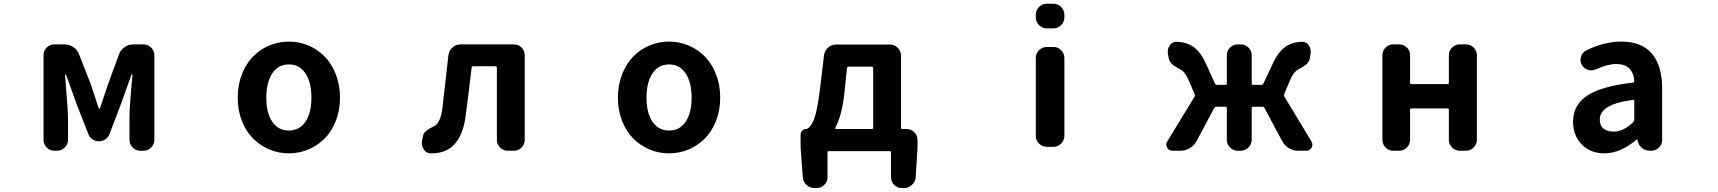

<svg xmlns="http://www.w3.org/2000/svg" viewBox="-20 -793 9040 1010"><path d="M266.6 0Q242.2 0 225.6 -17.1Q209 -34.2 209 -57.6V-502Q209 -526.4 225.6 -543Q242.2 -559.6 266.6 -559.6H318.4Q344.7 -559.6 366.2 -544.9Q387.7 -530.3 396.5 -505.9L458 -348.6Q462.9 -333 477.5 -289.6Q492.2 -246.1 499 -223.6Q500 -220.7 502.4 -220.7Q504.9 -220.7 505.9 -223.6Q541 -327.1 547.9 -348.6L605.5 -505.9Q614.3 -530.3 635.3 -544.9Q656.2 -559.6 682.6 -559.6H734.4Q757.8 -559.6 774.9 -543Q792 -526.4 792 -502V-57.6Q792 -34.2 774.9 -17.1Q757.8 0 734.4 0H718.8Q694.3 0 677.7 -17.1Q661.1 -34.2 661.1 -57.6V-172.9Q661.1 -235.4 676.8 -398.4Q676.8 -401.4 674.3 -401.4Q671.9 -401.4 670.9 -398.4Q662.1 -372.1 643.1 -320.8Q624 -269.5 618.2 -251L556.6 -88.9Q549.8 -71.3 534.7 -60.5Q519.5 -49.8 500.5 -49.8Q481.4 -49.8 465.8 -60.5Q450.2 -71.3 444.3 -88.9L380.9 -251Q373 -274.4 354.5 -325.2Q335.9 -376 328.1 -398.4Q327.1 -401.4 324.7 -401.4Q322.3 -401.4 322.3 -398.4Q337.9 -205.1 337.9 -172.9V-57.6Q337.9 -34.2 320.8 -17.1Q303.7 0 280.3 0Z M1230.5 -279.3Q1230.5 -346.7 1252.9 -403.3Q1275.4 -460 1312.5 -497.1Q1349.6 -534.2 1397.9 -554.2Q1446.3 -574.2 1499.5 -574.2Q1552.7 -574.2 1601.1 -554.2Q1649.4 -534.2 1686.5 -497.1Q1723.6 -460 1746.1 -403.3Q1768.6 -346.7 1768.6 -279.3Q1768.6 -211.9 1746.1 -155.8Q1723.6 -99.6 1686.5 -63Q1649.4 -26.4 1601.1 -6.3Q1552.7 13.7 1499.5 13.7Q1446.3 13.7 1397.9 -6.3Q1349.6 -26.4 1312.5 -63Q1275.4 -99.6 1252.9 -155.8Q1230.5 -211.9 1230.5 -279.3ZM1618.2 -279.3Q1618.2 -359.4 1586.9 -406.7Q1555.7 -454.1 1499.5 -454.1Q1443.4 -454.1 1412.1 -406.7Q1380.9 -359.4 1380.9 -279.3Q1380.9 -199.2 1412.1 -152.8Q1443.4 -106.4 1499.5 -106.4Q1555.7 -106.4 1586.9 -152.8Q1618.2 -199.2 1618.2 -279.3Z M2252 13.7Q2249 13.7 2245.1 13.7Q2221.7 13.7 2209 -7.8Q2199.2 -23.4 2199.2 -41Q2199.2 -47.9 2200.2 -54.7L2205.1 -77.1Q2206.1 -85.9 2210.4 -92.3Q2214.8 -98.6 2222.2 -104.5Q2229.5 -110.4 2234.9 -113.8Q2240.2 -117.2 2251.5 -123Q2262.7 -128.9 2266.6 -130.9Q2296.9 -149.4 2306.6 -218.8Q2314.5 -285.2 2338.9 -502.9Q2341.8 -527.3 2360.4 -543.5Q2378.9 -559.6 2403.3 -559.6H2682.6Q2707 -559.6 2723.6 -543Q2740.2 -526.4 2740.2 -502V-57.6Q2740.2 -34.2 2723.6 -17.1Q2707 0 2682.6 0H2651.4Q2627 0 2610.4 -17.1Q2593.8 -34.2 2593.8 -57.6V-436.5Q2593.8 -444.3 2585.9 -444.3H2468.8Q2461.9 -444.3 2460.9 -436.5Q2440.4 -259.8 2428.7 -178.7Q2416 -84 2371.6 -35.2Q2327.1 13.7 2252 13.7Z M3230.5 -279.3Q3230.5 -346.7 3252.9 -403.3Q3275.4 -460 3312.5 -497.1Q3349.6 -534.2 3397.9 -554.2Q3446.3 -574.2 3499.5 -574.2Q3552.7 -574.2 3601.1 -554.2Q3649.4 -534.2 3686.5 -497.1Q3723.6 -460 3746.1 -403.3Q3768.6 -346.7 3768.6 -279.3Q3768.6 -211.9 3746.1 -155.8Q3723.6 -99.6 3686.5 -63Q3649.4 -26.4 3601.1 -6.3Q3552.7 13.7 3499.5 13.7Q3446.3 13.7 3397.9 -6.3Q3349.6 -26.4 3312.5 -63Q3275.4 -99.6 3252.9 -155.8Q3230.5 -211.9 3230.5 -279.3ZM3618.2 -279.3Q3618.2 -359.4 3586.9 -406.7Q3555.7 -454.1 3499.5 -454.1Q3443.4 -454.1 3412.1 -406.7Q3380.9 -359.4 3380.9 -279.3Q3380.9 -199.2 3412.1 -152.8Q3443.4 -106.4 3499.5 -106.4Q3555.7 -106.4 3586.9 -152.8Q3618.2 -199.2 3618.2 -279.3Z M4444.3 -442.4Q4436.5 -442.4 4435.5 -434.6L4420.9 -295.9Q4409.2 -187.5 4374 -121.1Q4373 -118.2 4374.5 -116.2Q4376 -114.3 4377.9 -114.3H4565.4Q4573.2 -114.3 4573.2 -121.1V-434.6Q4573.2 -442.4 4565.4 -442.4ZM4719.7 -121.1Q4719.7 -114.3 4727.5 -114.3H4749Q4773.4 -114.3 4790 -97.2Q4806.6 -80.1 4806.6 -56.6V-18.6L4796.9 139.6Q4794.9 163.1 4777.3 179.7Q4759.8 196.3 4735.4 196.3H4724.6Q4700.2 196.3 4683.6 179.7Q4667 163.1 4667 138.7V8.8Q4667 2 4659.2 2H4339.8Q4333 2 4333 8.8V138.7Q4333 163.1 4315.9 179.7Q4298.8 196.3 4275.4 196.3H4264.6Q4240.2 196.3 4222.2 179.7Q4204.1 163.1 4203.1 139.6L4191.4 -18.6V-85Q4191.4 -96.7 4200.2 -105.5Q4209 -114.3 4220.7 -114.3Q4224.6 -114.3 4227.5 -116.2Q4250 -129.9 4265.1 -173.8Q4280.3 -217.8 4293.9 -328.1L4314.5 -501Q4317.4 -525.4 4335.4 -542Q4353.5 -558.6 4377.9 -558.6H4662.1Q4685.5 -558.6 4702.6 -541.5Q4719.7 -524.4 4719.7 -501Z M5486.3 -643.6Q5462.9 -643.6 5445.8 -660.6Q5428.7 -677.7 5428.7 -701.2V-715.8Q5428.7 -739.3 5445.8 -756.3Q5462.9 -773.4 5486.3 -773.4H5521.5Q5544.9 -773.4 5562 -756.3Q5579.1 -739.3 5579.1 -715.8V-701.2Q5579.1 -677.7 5562 -660.6Q5544.9 -643.6 5521.5 -643.6ZM5486.3 -20.5Q5462.9 -20.5 5445.8 -37.6Q5428.7 -54.7 5428.7 -78.1V-488.3Q5428.7 -511.7 5445.8 -528.8Q5462.9 -545.9 5486.3 -545.9H5521.5Q5544.9 -545.9 5562 -528.8Q5579.1 -511.7 5579.1 -488.3V-78.1Q5579.1 -54.7 5562 -37.6Q5544.9 -20.5 5521.5 -20.5Z M6735.4 -297.9Q6732.4 -291 6736.3 -285.2L6878.9 -48.8Q6883.8 -41 6883.8 -32.2Q6883.8 -24.4 6879.9 -16.6Q6870.1 0 6851.6 0H6809.6Q6783.2 0 6760.3 -13.7Q6737.3 -27.3 6724.6 -50.8L6631.8 -224.6Q6627.9 -231.4 6621.1 -231.4H6571.3Q6564.5 -231.4 6564.5 -223.6V-57.6Q6564.5 -34.2 6547.4 -17.1Q6530.3 0 6506.8 0H6491.2Q6467.8 0 6450.7 -17.1Q6433.6 -34.2 6433.6 -57.6V-223.6Q6433.6 -231.4 6426.8 -231.4H6377.9Q6371.1 -231.4 6367.2 -224.6L6274.4 -50.8Q6261.7 -27.3 6238.8 -13.7Q6215.8 0 6189.5 0H6147.5Q6128.9 0 6119.1 -16.6Q6115.2 -24.4 6115.2 -32.2Q6115.2 -41 6120.1 -48.8L6263.7 -284.2Q6266.6 -290 6264.6 -296.9L6232.4 -372.1Q6214.8 -413.1 6192.4 -425.8Q6189.5 -427.7 6179.2 -433.6Q6168.9 -439.5 6165 -441.9Q6161.1 -444.3 6152.8 -449.7Q6144.5 -455.1 6141.1 -460Q6137.7 -464.8 6133.8 -471.2Q6129.9 -477.5 6127.9 -485.4L6124 -508.8Q6123 -515.6 6123 -521.5Q6123 -539.1 6133.8 -554.7Q6146.5 -573.2 6168 -573.2Q6168.9 -573.2 6170.9 -573.2Q6223.6 -571.3 6260.7 -544.4Q6297.9 -517.6 6325.2 -455.1L6371.1 -353.5Q6374 -346.7 6381.8 -346.7H6426.8Q6433.6 -346.7 6433.6 -354.5V-502Q6433.6 -526.4 6450.7 -543Q6467.8 -559.6 6491.2 -559.6H6506.8Q6530.3 -559.6 6547.4 -543Q6564.5 -526.4 6564.5 -502V-354.5Q6564.5 -346.7 6571.3 -346.7H6616.2Q6623 -346.7 6626 -353.5L6673.8 -455.1Q6702.1 -517.6 6738.3 -544.4Q6774.4 -571.3 6827.1 -573.2Q6829.1 -573.2 6830.1 -573.2Q6851.6 -573.2 6865.2 -554.7Q6875 -539.1 6875 -520.5Q6875 -514.6 6874 -508.8L6870.1 -485.4Q6869.1 -478.5 6865.2 -471.7Q6861.3 -464.8 6857.9 -460.4Q6854.5 -456.1 6846.2 -450.2Q6837.9 -444.3 6834 -441.9Q6830.1 -439.5 6819.8 -433.6Q6809.6 -427.7 6806.6 -425.8Q6784.2 -413.1 6766.6 -372.1Z M7309.6 0Q7285.2 0 7268.6 -17.1Q7252 -34.2 7252 -57.6V-502Q7252 -526.4 7268.6 -543Q7285.2 -559.6 7309.6 -559.6H7339.8Q7364.3 -559.6 7380.9 -543Q7397.5 -526.4 7397.5 -502V-358.4Q7397.5 -350.6 7405.3 -350.6H7594.7Q7601.6 -350.6 7601.6 -358.4V-502Q7601.6 -526.4 7618.7 -543Q7635.7 -559.6 7659.2 -559.6H7691.4Q7714.8 -559.6 7731.9 -543Q7749 -526.4 7749 -502V-57.6Q7749 -34.2 7731.9 -17.1Q7714.8 0 7691.4 0H7659.2Q7635.7 0 7618.7 -17.1Q7601.6 -34.2 7601.6 -57.6V-215.8Q7601.6 -222.7 7594.7 -222.7H7405.3Q7397.5 -222.7 7397.5 -215.8V-57.6Q7397.5 -34.2 7380.9 -17.1Q7364.3 0 7339.8 0Z M8420.9 13.7Q8346.7 13.7 8300.8 -33.2Q8254.9 -80.1 8254.9 -152.3Q8254.9 -241.2 8330.1 -290.5Q8405.3 -339.8 8570.3 -358.4Q8577.1 -359.4 8577.1 -366.2Q8570.3 -456.1 8482.4 -456.1Q8434.6 -456.1 8377 -428.7Q8364.3 -422.9 8351.6 -422.9Q8342.8 -422.9 8334 -425.8Q8312.5 -431.6 8301.8 -451.2Q8293.9 -464.8 8293.9 -478.5Q8293.9 -486.3 8296.9 -494.1Q8302.7 -516.6 8323.2 -527.3Q8418 -574.2 8508.8 -574.2Q8615.2 -574.2 8669.4 -511.2Q8723.6 -448.2 8723.6 -327.1V-57.6Q8723.6 -34.2 8707 -17.1Q8690.4 0 8666 0H8658.2Q8634.8 0 8616.7 -15.1Q8598.6 -30.3 8594.7 -53.7L8593.8 -58.6Q8592.8 -59.6 8591.3 -59.6Q8589.8 -59.6 8588.9 -58.6Q8502.9 13.7 8420.9 13.7ZM8468.8 -100.6Q8520.5 -100.6 8572.3 -151.4Q8577.1 -156.2 8577.1 -163.1V-261.7Q8577.1 -268.6 8571.3 -268.6Q8570.3 -268.6 8569.3 -267.6Q8476.6 -254.9 8436 -229Q8395.5 -203.1 8395.5 -164.1Q8395.5 -131.8 8415.5 -116.2Q8435.5 -100.6 8468.8 -100.6Z"/></svg>

Font: Gen Jyuu Gothic Monospace Bold
Style: Bold
Weight: 700
Designer: [Source Han Sans]
Ryoko NISHIZUKA  (kana & ideographs); Paul D. Hunt (Latin, Greek & Cyrillic); Wenlong ZHANG  (bopomofo
Version: Version 1.002.20150607